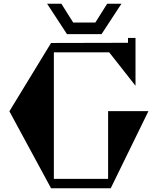

<svg xmlns="http://www.w3.org/2000/svg" viewBox="-20 -1003 841 1023"><path d="M551 -983H627L521 -821H337L231 -983H307L370 -883H488ZM771 -411 570 0H252L30 -410L252 -774L662 -775V-801H702V-546L562 -724H267V-50H556V-411Z"/></svg>

Font: Chokokutai
Style: Regular
Weight: 400
Designer: 108号,108go
Foundry: Font Zone 108
Version: Version 1.000; ttfautohint (v1.8.3)